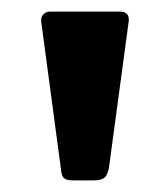

<svg xmlns="http://www.w3.org/2000/svg" viewBox="-20 -762 288 331"><path d="M202 -726C202 -727 202 -728 202 -729C202 -736 198 -742 187 -742H66C58 -742 51 -736 51 -728V-725L85 -471C86 -456 90 -451 106 -451H141C160 -451 165 -457 168 -474Z"/></svg>

Font: Libre Franklin
Style: Bold
Weight: 700
Designer: Pablo Impallari, Rodrigo Fuenzalida
Foundry: Impallari Type
Version: Version 1.002; ttfautohint (v1.5)